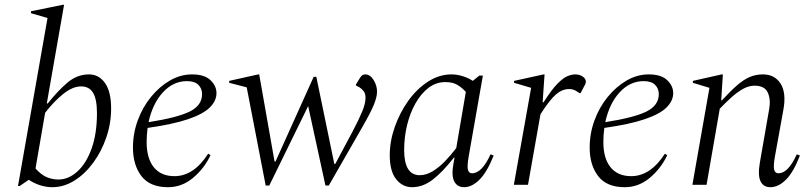

<svg xmlns="http://www.w3.org/2000/svg" viewBox="-20 -770 3377 800"><path d="M198 10Q172 10 146 1.5Q120 -7 100 -21L62 5H55L178 -695L109 -715V-723L241 -750H247L175 -339H179Q222 -393 262 -426.5Q302 -460 351 -460Q392 -460 417.5 -424Q443 -388 443 -318Q443 -256 423 -197.5Q403 -139 368.5 -92Q334 -45 290 -17.5Q246 10 198 10ZM318 -410Q283 -410 244 -379Q205 -348 168 -300L128 -68Q152 -41 175.5 -31.5Q199 -22 223 -22Q266 -22 303 -56Q340 -90 362 -152Q384 -214 384 -298Q384 -356 368 -383Q352 -410 318 -410Z M680 10Q605 10 569.5 -36Q534 -82 534 -155Q534 -214 554 -268.5Q574 -323 609 -366Q644 -409 688 -434.5Q732 -460 780 -460Q832 -460 857 -436Q882 -412 882 -382Q882 -350 854.5 -322.5Q827 -295 764 -273.5Q701 -252 595 -237Q591 -208 591 -178Q591 -110 621 -73Q651 -36 707 -36Q787 -36 847 -129H849L857 -123Q831 -68 784.5 -29Q738 10 680 10ZM759 -432Q702 -432 659 -385.5Q616 -339 599 -261Q720 -280 771 -305.5Q822 -331 822 -378Q822 -401 806.5 -416.5Q791 -432 759 -432Z M1087 3 1008 -406 935 -425V-433L1056 -460H1060L1124 -97H1128L1287 -450H1298L1373 -87H1377L1447 -218Q1475 -271 1489 -305Q1503 -339 1503 -362Q1503 -379 1496 -389Q1489 -399 1478 -406L1463 -414V-418L1479 -444Q1485 -454 1490 -457Q1495 -460 1502 -460Q1522 -460 1536.5 -437Q1551 -414 1551 -388Q1551 -366 1537.5 -333Q1524 -300 1490 -241L1350 3H1336L1264 -328L1102 3Z M1697 10Q1657 10 1630.5 -23.5Q1604 -57 1604 -123Q1604 -182 1625 -241.5Q1646 -301 1681.5 -350.5Q1717 -400 1763.5 -430Q1810 -460 1861 -460Q1885 -460 1908.5 -452.5Q1932 -445 1950 -433L1977 -455H1992L1933 -119Q1926 -79 1929.5 -63.5Q1933 -48 1947 -48Q1988 -48 2024 -127L2037 -122Q2009 -52 1977.5 -21Q1946 10 1914 10Q1885 10 1872.5 -14.5Q1860 -39 1870 -92L1874 -113H1871Q1824 -53 1783 -21.5Q1742 10 1697 10ZM1664 -145Q1664 -40 1729 -40Q1756 -40 1783 -56.5Q1810 -73 1834.5 -98.5Q1859 -124 1881 -153L1921 -387Q1904 -406 1884.5 -417Q1865 -428 1836 -428Q1797 -428 1765.5 -404Q1734 -380 1711 -339Q1688 -298 1676 -248Q1664 -198 1664 -145Z M2121 0 2193 -404 2122 -425V-433L2245 -460H2249L2241 -344H2245Q2278 -396 2302 -420.5Q2326 -445 2344 -452.5Q2362 -460 2377 -460Q2395 -460 2408 -451Q2421 -442 2421 -430Q2421 -424 2418 -418L2399 -382H2395L2382 -390Q2369 -399 2351 -399Q2323 -399 2297 -377Q2271 -355 2232 -294L2180 0Z M2583 10Q2508 10 2472.5 -36Q2437 -82 2437 -155Q2437 -214 2457 -268.5Q2477 -323 2512 -366Q2547 -409 2591 -434.5Q2635 -460 2683 -460Q2735 -460 2760 -436Q2785 -412 2785 -382Q2785 -350 2757.5 -322.5Q2730 -295 2667 -273.5Q2604 -252 2498 -237Q2494 -208 2494 -178Q2494 -110 2524 -73Q2554 -36 2610 -36Q2690 -36 2750 -129H2752L2760 -123Q2734 -68 2687.5 -29Q2641 10 2583 10ZM2662 -432Q2605 -432 2562 -385.5Q2519 -339 2502 -261Q2623 -280 2674 -305.5Q2725 -331 2725 -378Q2725 -401 2709.5 -416.5Q2694 -432 2662 -432Z M2865 0 2936 -404 2867 -425V-433L2987 -460H2992L2985 -352H2988Q3024 -391 3051 -414.5Q3078 -438 3103.5 -449Q3129 -460 3159 -460Q3208 -460 3232.5 -421.5Q3257 -383 3244 -312L3209 -119Q3202 -79 3205.5 -63.5Q3209 -48 3224 -48Q3264 -48 3300 -127L3313 -122Q3286 -52 3254.5 -21Q3223 10 3190 10Q3161 10 3149 -14.5Q3137 -39 3146 -92L3185 -316Q3192 -356 3179 -384.5Q3166 -413 3124 -413Q3099 -413 3074 -398.5Q3049 -384 3025 -362Q3001 -340 2979 -317L2924 0Z"/></svg>

Font: Spectral Light
Style: Italic
Weight: 300
Italic angle: -10°
Designer: Jean-Baptiste Levee
Foundry: Production Type
Version: Version 2.001